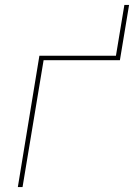

<svg xmlns="http://www.w3.org/2000/svg" viewBox="-20 -755 541 775"><path d="M52 0 139 -530H448L482 -735H501L464 -512H156L71 0Z"/></svg>

Font: Iosevka Curly Thin Oblique
Style: Regular
Weight: 100
Italic angle: -9°
Monospace: yes
Designer: Belleve Invis
Foundry: Belleve Invis
Version: Version 11.1.0; ttfautohint (v1.8.3)